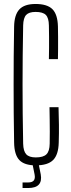

<svg xmlns="http://www.w3.org/2000/svg" viewBox="-20 -825 355 966"><path d="M160 7Q102.5 7 77.2 -19.8Q52 -46.5 51 -107.5Q49.5 -185.5 49 -257.2Q48.5 -329 48.5 -399.5Q48.5 -470 49 -542Q49.5 -614 51 -691.5Q52 -750 77.2 -777.5Q102.5 -805 159 -805Q217.5 -805 243.8 -778.8Q270 -752.5 271.5 -691.5Q272 -671.5 272.2 -640.2Q272.5 -609 272.2 -578Q272 -547 271.5 -527.5H226Q226.5 -555 226.8 -583.5Q227 -612 226.8 -640.8Q226.5 -669.5 226 -697Q225.5 -735 210.5 -750Q195.5 -765 159 -765Q126 -765 111.8 -750Q97.5 -735 96.5 -697Q95 -617 94.2 -544Q93.5 -471 93.5 -399.8Q93.5 -328.5 94.2 -255Q95 -181.5 96.5 -102Q97.5 -64.5 112 -48.8Q126.5 -33 160 -33Q198 -33 213.8 -48.8Q229.5 -64.5 230 -102Q230.5 -131.5 230.5 -162.8Q230.5 -194 230 -225Q229.5 -256 229 -285.5H274.5Q276 -238.5 276.5 -196.5Q277 -154.5 275.5 -107.5Q274 -46.5 247.2 -19.8Q220.5 7 160 7ZM93.5 121V93H121.5Q142 93 150 83Q158 73 154 52.5L143 -2H174L185 52.5Q191 86.5 175.2 103.8Q159.5 121 121.5 121Z"/></svg>

Font: Big Shoulders Display Thin Light
Style: Regular
Weight: 300
Version: Version 2.002